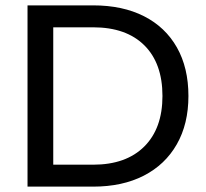

<svg xmlns="http://www.w3.org/2000/svg" viewBox="-20 -695 767 715"><path d="M82.5 0V-675H326.7Q436.7 -675 516.2 -634.6Q595.8 -594.2 638.8 -518.3Q681.7 -442.5 681.7 -337.5Q681.7 -233.3 638.3 -157.5Q595 -81.7 515.4 -40.8Q435.8 0 326.7 0ZM178.3 -81.7H326.7Q449.2 -81.7 517.1 -149.2Q585 -216.7 585 -337.5Q585 -459.2 517.5 -526.2Q450 -593.3 326.7 -593.3H178.3Z"/></svg>

Font: Funnel Display
Style: Regular
Weight: 400
Designer: NORD ID, Kristian Moeller
Foundry: Dicotype
Version: Version 1.000